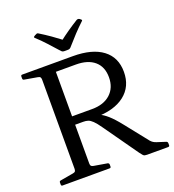

<svg xmlns="http://www.w3.org/2000/svg" viewBox="-166 -1080 1091 1207"><g transform="rotate(-20 380.0 -476.5)"><path d="M510 -941Q519 -935 511 -929Q481 -901 450 -868Q419 -835 386 -797Q379 -790 370 -790H341Q332 -790 325 -797Q291 -835 260 -869Q229 -903 198 -931Q190 -937 199 -943Q202 -945 205.5 -947Q209 -949 212 -950Q221 -956 229 -950Q265 -928 300 -903.5Q335 -879 369 -853H347Q380 -879 414 -902.5Q448 -926 482 -947Q490 -952 499 -949Q502 -948 505 -945.5Q508 -943 510 -941ZM249 -332V-388H383Q461 -388 506 -429Q551 -470 551 -540Q551 -610 507 -648Q463 -686 383 -686H249V-742H383Q512 -742 581.5 -689.5Q651 -637 651 -540Q651 -442 580.5 -387Q510 -332 383 -332ZM151 0V-742H249V0ZM610 0Q601 0 594.5 -1.5Q588 -3 582.5 -9.5Q577 -16 567 -29L405 -258Q382 -291 365.5 -307Q349 -323 335 -327.5Q321 -332 303 -332L360 -351Q387 -350 412.5 -339.5Q438 -329 467.5 -303Q497 -277 535 -229L655 -78Q663 -69 671.5 -63.5Q680 -58 692 -54L751 -35Q760 -32 760 -22V-9Q760 0 750 0ZM44 0Q35 0 35 -10V-23Q35 -33 45 -34L131 -49Q143 -51 147 -56.5Q151 -62 151 -74V-215H249V-73Q249 -61 253.5 -56Q258 -51 270 -49L359 -34Q368 -31 368 -22V-9Q368 0 358 0ZM35 -732Q35 -742 44 -742H249V-527H151V-668Q151 -680 147 -685.5Q143 -691 131 -693L45 -708Q35 -709 35 -719Z"/></g></svg>

Font: Hahmlet
Style: Regular
Weight: 400
Designer: Minjoo Ham & Mark Frömberg
Foundry: hypertype
Version: Version 1.002